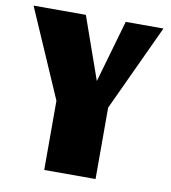

<svg xmlns="http://www.w3.org/2000/svg" viewBox="-76 -726 706 792"><g transform="rotate(10 276.5 -330.0)"><path d="M162 -290 1 -660H220L312 -399L387 -660H545L377 -299V0H162Z"/></g></svg>

Font: Sansita ExtraBold
Style: Regular
Weight: 800
Designer: Pablo Cosgaya
Foundry: Omnibus-Type
Version: Version 1.006